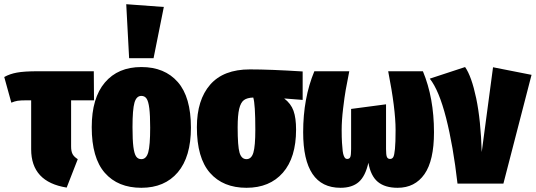

<svg xmlns="http://www.w3.org/2000/svg" viewBox="-30 -873 2547 913"><path d="M308.1 -176.8Q308.1 -153.3 315.2 -140.1Q322.3 -127 339.8 -116.2L287.1 19Q118.2 -7.8 118.2 -163.1V-396H99.1Q68.4 -396 54.2 -393.8Q40 -391.6 23.9 -384.8L-9.8 -506.8Q16.1 -521.5 50.5 -527.8Q85 -534.2 149.9 -534.2H416L417 -396H308.1Z M570.3 -853 749 -839.8 700.2 -596.2H584ZM877.9 -266.1Q877.9 -127 815.4 -53.5Q752.9 20 642.1 20Q530.8 20 468.5 -51Q406.2 -122.1 406.2 -268.1Q406.2 -407.2 468.8 -480.7Q531.2 -554.2 642.1 -554.2Q752.9 -554.2 815.4 -482.9Q877.9 -411.6 877.9 -266.1ZM642.1 -417Q618.7 -417 609.4 -384.8Q600.1 -352.5 600.1 -268.1Q600.1 -208 604.2 -175Q608.4 -142.1 617.2 -129.2Q626 -116.2 642.1 -116.2Q665.5 -116.2 674.8 -148.4Q684.1 -180.7 684.1 -266.1Q684.1 -325.7 679.9 -358.4Q675.8 -391.1 667 -404.1Q658.2 -417 642.1 -417Z M1409.2 -533.2V-397.9L1321.3 -404.8Q1353.5 -380.4 1365.7 -346.2Q1377.9 -312 1377.9 -256.8Q1377.9 -123.5 1315.2 -51.8Q1252.4 20 1142.1 20Q1030.8 20 968.5 -51Q906.2 -122.1 906.2 -268.1Q906.2 -397.9 969.5 -470.5Q1032.7 -543 1158.2 -543Q1254.9 -543 1409.2 -533.2ZM1142.1 -116.2Q1165.5 -116.2 1174.8 -147Q1184.1 -177.7 1184.1 -256.8Q1184.1 -377.9 1174.3 -409.2Q1145 -408.2 1129.9 -397Q1114.7 -385.7 1107.4 -355.5Q1100.1 -325.2 1100.1 -267.1Q1100.1 -177.7 1109.1 -147Q1118.2 -116.2 1142.1 -116.2Z M1981 -534.2Q2033.7 -407.7 2033.7 -244.1Q2033.7 -109.4 1988.3 -44.7Q1942.9 20 1860.8 20Q1800.8 20 1766.8 -8.1Q1732.9 -36.1 1721.7 -99.1Q1707.5 -35.2 1676 -7.6Q1644.5 20 1588.9 20Q1411.6 20 1411.6 -244.1Q1411.6 -406.7 1464.8 -534.2H1630.9Q1619.6 -476.6 1614 -445.6Q1608.4 -414.6 1601.6 -357.4Q1594.7 -300.3 1594.7 -254.9Q1594.7 -219.7 1596.2 -194.6Q1597.7 -169.4 1599.6 -154.5Q1601.6 -139.6 1605.2 -131.1Q1608.9 -122.6 1612.5 -119.9Q1616.2 -117.2 1621.1 -117.2Q1631.8 -117.2 1635.7 -126.2Q1639.6 -135.3 1639.6 -164.1V-355L1805.7 -377V-164.1Q1805.7 -136.2 1809.8 -126.7Q1814 -117.2 1824.7 -117.2Q1835 -117.2 1840.1 -126Q1845.2 -134.8 1848.1 -164.8Q1851.1 -194.8 1851.1 -254.9Q1851.1 -355 1815.9 -534.2Z M2181.6 -554.2Q2212.4 -510.3 2234.4 -405.8Q2256.3 -301.3 2260.7 -149.9L2314.5 -553.2L2497.6 -517.1L2363.8 0H2145.5Q2125 -179.7 2091.3 -311.8Q2057.6 -443.8 2013.7 -499Z"/></svg>

Font: Fira Sans Compressed Heavy
Style: Regular
Weight: 900
Width: 1
Designer: Carrois Corporate & Edenspiekermann AG
Foundry: Carrois Corporate GbR & Edenspiekermann AG
Version: Version 4.203;PS 004.203;hotconv 1.0.88;makeotf.lib2.5.64775